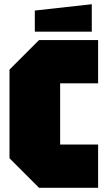

<svg xmlns="http://www.w3.org/2000/svg" viewBox="-20 -890 505 910"><path d="M25 -140V-560L165 -700H445V-495H265V-205H445V0H165ZM145 -740V-840L415 -870V-740Z"/></svg>

Font: Tektur Condensed Black
Style: Regular
Weight: 900
Width: 3
Designer: Adam Jagosz
Foundry: Adam Jagosz
Version: Version 1.005;gftools[0.9.30]